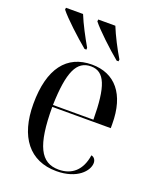

<svg xmlns="http://www.w3.org/2000/svg" viewBox="-143 -853 784 950"><g transform="rotate(20 248.5 -378.0)"><path d="M194 -606H204V-616C179 -659 146 -721 128 -766H38L37 -756C64 -721 144 -647 194 -606ZM363 -606H373L374 -616C348 -659 316 -721 298 -766H208L207 -756C234 -721 313 -647 363 -606ZM269 10C378 10 430 -49 430 -91C430 -106 422 -120 406 -123C394 -41 346 -1 277 -1C182 -1 142 -79 142 -282H450V-304C450 -461 377 -546 256 -546C124 -546 49 -451 49 -264C49 -91 128 10 269 10ZM355 -292H142C147 -467 179 -536 254 -536C327 -536 354 -466 355 -292Z"/></g></svg>

Font: Noto Serif Display SemiCondensed
Style: Regular
Weight: 400
Width: 4
Designer: Monotype Design Team
Foundry: Monotype Imaging Inc.
Version: Version 2.009